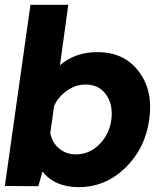

<svg xmlns="http://www.w3.org/2000/svg" viewBox="-26 -771 668 795"><path d="M377.9 -555.2Q487.8 -555.2 548.3 -475.6Q608.9 -396 592 -275.9Q575.2 -155.8 492.7 -75.9Q410.2 3.9 299.8 3.9Q200.7 3.9 149.9 -61L132.8 0L-5.9 -1L100.1 -751H256.8L222.2 -501Q285.2 -555.2 377.9 -555.2ZM288.1 -131.8Q344.2 -131.8 385.5 -173.3Q426.8 -214.8 435.1 -275.9Q442.9 -337.9 413.3 -379.4Q383.8 -420.9 328.1 -420.9Q288.1 -420.9 252.4 -396.5Q216.8 -372.1 198.2 -333L182.1 -220.2Q189.9 -180.2 219 -156Q248 -131.8 288.1 -131.8Z"/></svg>

Font: Oakes Grotesk
Style: Bold Italic
Weight: 700
Designer: Samuel Oakes
Foundry: Samuel Oakes
Version: Version 1.0 | wf-rip DC20170320